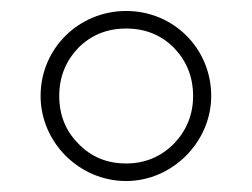

<svg xmlns="http://www.w3.org/2000/svg" viewBox="-20 -724 460 350"><path d="M54 -549C54 -465 124 -394 210 -394C294 -394 365 -465 365 -549C365 -636 296 -704 210 -704C124 -704 54 -636 54 -549ZM88 -549C88 -584 100 -613 123 -637C146 -660 175 -672 210 -672C245 -672 274 -660 297 -637C320 -613 332 -584 332 -549C332 -515 320 -486 297 -462C273 -438 244 -426 210 -426C175 -426 146 -438 123 -462C100 -485 88 -514 88 -549Z"/></svg>

Font: Montserrat Light
Style: Regular
Weight: 300
Designer: Julieta Ulanovsky
Foundry: Julieta Ulanovsky
Version: Version 7.200